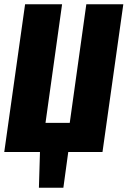

<svg xmlns="http://www.w3.org/2000/svg" viewBox="-21 -715 600 903"><path d="M559 -695 461 0H300L277 168H162L167 0H-1L97 -695H271L193 -137H307L385 -695Z"/></svg>

Font: Fira Sans Extra Condensed ExtraBold
Style: Italic
Weight: 800
Width: 3
Italic angle: -8°
Designer: Carrois Corporate & Edenspiekermann AG
Foundry: Carrois Corporate GbR & Edenspiekermann AG
Version: Version 4.203